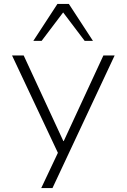

<svg xmlns="http://www.w3.org/2000/svg" viewBox="-20 -773 642 973"><path d="M189 180 284 -21V24L41 -492H100L301 -58H303L504 -492H561L246 180ZM149 -566 271 -753H329L451 -566H409L300 -710L191 -566Z"/></svg>

Font: Nunito Sans 7pt SemiExpanded ExtraLight
Style: Regular
Weight: 250
Width: 6
Designer: Vernon Adams
Foundry: Vernon Adams
Version: Version 3.101;gftools[0.9.27]